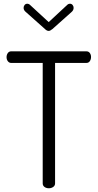

<svg xmlns="http://www.w3.org/2000/svg" viewBox="-20 -1005 521 1025"><path d="M140 -979 240 -887 339 -979Q345 -985 354 -985Q362 -985 367.5 -978.5Q373 -972 373 -963Q373 -950 361 -940L260 -850Q248 -840 240 -840Q230 -840 220 -850L119 -940Q106 -950 106 -963Q106 -972 111.5 -978.5Q117 -985 125 -985Q134 -985 140 -979ZM40 -731H441Q453 -731 459.5 -722Q466 -713 466 -701Q466 -688 459.5 -678.5Q453 -669 441 -669H274V-26Q274 -14 264 -7Q254 0 241 0Q227 0 217.5 -7Q208 -14 208 -26V-669H40Q29 -669 22 -678Q15 -687 15 -700Q15 -712 21.5 -721.5Q28 -731 40 -731Z"/></svg>

Font: Dosis
Style: Book
Weight: 400
Designer: EdgarTolentino, PabloImpallari, IginoMarini
Foundry: EdgarTolentino, PabloImpallari, IginoMarini
Version: Version 1.007